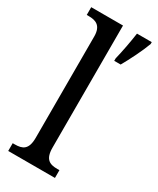

<svg xmlns="http://www.w3.org/2000/svg" viewBox="-195 -819 722 879"><g transform="rotate(30 166.0 -380.0)"><path d="M12 0H259V-41H248C208 -41 180 -52 180 -115V-760H12V-719H23C57 -719 91 -710 91 -651V-115C91 -52 63 -41 23 -41H12ZM226 -613V-600H260C284 -642 317 -708 332 -750V-760H254C247 -711 237 -658 226 -613Z"/></g></svg>

Font: Noto Serif Lao Condensed
Style: Regular
Weight: 400
Width: 3
Designer: Monotype Design Team
Foundry: Monotype Imaging Inc.
Version: Version 2.003